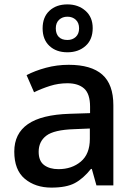

<svg xmlns="http://www.w3.org/2000/svg" viewBox="-20 -844 615 874"><path d="M293 -549Q395 -549 445.5 -504.5Q496 -460 496 -365V0H419L398 -75H394Q359 -31 320.5 -10.5Q282 10 214 10Q141 10 93 -30Q45 -70 45 -154Q45 -236 107 -279Q169 -322 297 -326L390 -329V-358Q390 -417 363 -441Q336 -465 287 -465Q246 -465 208 -453Q170 -441 135 -424L101 -502Q139 -522 189 -535.5Q239 -549 293 -549ZM317 -256Q226 -253 191 -226.5Q156 -200 156 -153Q156 -111 181 -92.5Q206 -74 246 -74Q307 -74 348 -108.5Q389 -143 389 -212V-259ZM287 -606Q236 -606 205 -635Q174 -664 174 -715Q174 -766 205 -795Q236 -824 287 -824Q336 -824 369 -795Q402 -766 402 -716Q402 -664 369.5 -635Q337 -606 287 -606ZM287 -662Q310 -662 325 -676Q340 -690 340 -715Q340 -740 325 -754Q310 -768 287 -768Q264 -768 249 -754Q234 -740 234 -715Q234 -690 247.5 -676Q261 -662 287 -662Z"/></svg>

Font: Noto Sans Javanese Medium
Style: Regular
Weight: 500
Version: Version 2.004